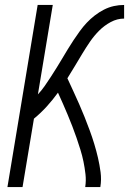

<svg xmlns="http://www.w3.org/2000/svg" viewBox="-20 -755 540 775"><path d="M10 0 132 -735H193L133 -374Q148 -390 160.5 -408Q173 -426 185 -444.5Q197 -463 208.5 -481.5Q220 -500 231 -518.5Q242 -537 253.5 -556Q265 -575 277 -593Q289 -611 302 -629Q315 -647 330 -663Q345 -679 362.5 -692.5Q380 -706 399.5 -716Q419 -726 439.5 -730.5Q460 -735 481 -735V-680Q453 -680 427 -666Q401 -652 380.5 -631.5Q360 -611 343.5 -587Q327 -563 312 -538Q297 -513 282 -488Q267 -463 252 -439Q264 -413 276 -387Q288 -361 299.5 -335Q311 -309 321.5 -282.5Q332 -256 342 -229Q352 -202 360.5 -174Q369 -146 375.5 -118Q382 -90 386 -60Q390 -30 385 0H324Q328 -26 325 -52Q322 -78 317 -102.5Q312 -127 304.5 -151Q297 -175 289 -198.5Q281 -222 272 -245Q263 -268 253.5 -291Q244 -314 234 -336.5Q224 -359 214 -381Q193 -352 169 -325.5Q145 -299 117 -276L71 0Z"/></svg>

Font: Iosevka Curly Light Oblique
Style: Regular
Weight: 300
Italic angle: -9°
Monospace: yes
Designer: Belleve Invis
Foundry: Belleve Invis
Version: Version 11.1.0; ttfautohint (v1.8.3)